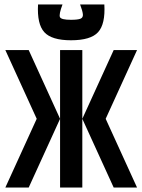

<svg xmlns="http://www.w3.org/2000/svg" viewBox="-20 -843 640 863"><path d="M350 -309 491 -618H596L455 -309ZM4 0 145 -309H250L109 0ZM145 -309 4 -618H109L250 -309ZM250 0V-618H350V0ZM491 0 350 -309H455L596 0ZM299 -662Q212 -662 179 -698.5Q146 -735 151 -823H261Q244 -778 249.5 -766Q255 -754 299 -754Q330 -754 342 -759Q354 -764 352.5 -779Q351 -794 340 -823H449Q454 -735 421 -698.5Q388 -662 299 -662Z"/></svg>

Font: Victor Mono Thin
Style: Regular
Weight: 100
Monospace: yes
Designer: Rune Bjørnerås
Version: Version 1.561;gftools[0.9.30]